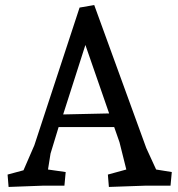

<svg xmlns="http://www.w3.org/2000/svg" viewBox="-20 -735 704 760"><path d="M660 -54 655 0H554L411 5L407 -44L480 -64L453 -172L432 -232H212L180 -127L170 -64L240 -54L235 0H149L14 5L10 -44L73 -61L116 -160L295 -705L353 -715L559 -149L598 -64ZM318 -557 230 -282 412 -286Z"/></svg>

Font: Andada
Style: Regular
Weight: 400
Designer: Carolina Giovagnoli
Foundry: Carolina Giovagnoli
Version: Version 1.003